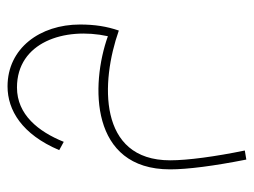

<svg xmlns="http://www.w3.org/2000/svg" viewBox="-102 -300 673 509"><g transform="rotate(-90 234.5 -45.5)"><path d="M66 271 90 267C74 189 64 116 64 69C64 -123 272 -115 408 -67C419 -99 424 -131 424 -170C424 -276 361 -362 260 -362C197 -362 133 -324 91 -225L113 -213C140 -280 185 -337 257 -337C377 -337 418 -211 393 -96C264 -142 40 -144 40 69C40 115 49 185 66 271Z"/></g></svg>

Font: Noto Sans Arabic UI Th
Style: Regular
Weight: 100
Designer: Monotype Design Team, Nadine Chahine and Nizar Qandah
Foundry: Monotype Imaging Inc.
Version: Version 2.010